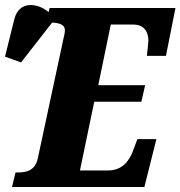

<svg xmlns="http://www.w3.org/2000/svg" viewBox="-70 -746 720 766"><path d="M-22 0H506L554 -191H478L462 -148C447 -104 417 -66 362 -66H249L306 -340H494L509 -406H322L372 -648H462C505 -648 522 -619 522 -584C522 -577 517 -532 516 -523H592L630 -714H128L124 -698C76 -737 5 -742 -13 -669L-50 -520L14 -497L138 -656C169 -654 189 -647 189 -625C189 -617 186 -603 183 -591L81 -115C71 -67 38 -58 2 -58H-8Z"/></svg>

Font: Noto Serif Condensed Black
Style: Italic
Weight: 900
Width: 3
Italic angle: -12°
Designer: Monotype Design Team
Foundry: Monotype Imaging Inc.
Version: Version 2.013